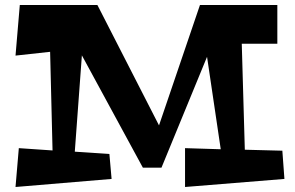

<svg xmlns="http://www.w3.org/2000/svg" viewBox="-20 -728 1178 767"><path d="M425.8 -13.2 42 19 55.2 -136.2 189.9 -127 180.2 -521 42 -505.9 59.1 -708H369.1L615.2 -227.1L778.8 -708H1087.9V-553.2H945.8L958 -129.9L1107.9 -126L1116.2 -13.2L719.2 19V-136.2L861.8 -131.8L807.1 -501L625 -58.1H550.8L307.1 -506.8L278.8 -122.1L417 -112.8Z"/></svg>

Font: Peralta
Style: Regular
Weight: 400
Designer: Astigmatic (AOETI)
Foundry: Astigmatic (AOETI)
Version: Version 1.000